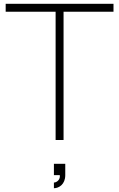

<svg xmlns="http://www.w3.org/2000/svg" viewBox="-20 -740 630 1015"><path d="M316 0V-678H580V-720H10V-678H274V0ZM265 255C291.5 255 325 234.5 325 186V126H265V186H296C296.5 188 296.5 190 296.5 192C296.5 212 278.5 225 265 225Z"/></svg>

Font: Vela Sans ExtLt
Style: Regular
Weight: 200
Designer: Principal design: Mikhail Sharanda - project Manrope.
Design modification: Ravid Balaliev
Foundry: Mikhail Sharanda
Version: Version 1.001